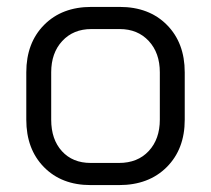

<svg xmlns="http://www.w3.org/2000/svg" viewBox="-20 -527 610 555"><path d="M56 -181V-318Q56 -403 107.5 -455Q159 -507 244 -507H326Q411 -507 462.5 -455Q514 -403 514 -318V-181Q514 -96 462 -44Q410 8 324 8H242Q158 8 107 -44Q56 -96 56 -181ZM324 -56Q378 -56 410 -90.5Q442 -125 442 -181V-318Q442 -374 410 -408.5Q378 -443 326 -443H244Q192 -443 160 -408.5Q128 -374 128 -318V-181Q128 -124 159 -90Q190 -56 242 -56Z"/></svg>

Font: Bai Jamjuree
Style: Regular
Weight: 400
Designer: Katatrad Aksorn Co.,Ltd.
Foundry: Cadson Demak Co.,Ltd.
Version: Version 1.000; ttfautohint (v1.6)